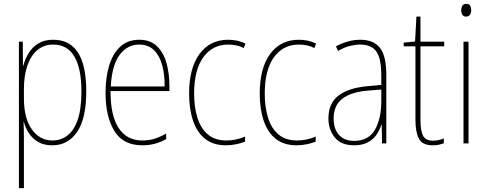

<svg xmlns="http://www.w3.org/2000/svg" viewBox="-20 -743 2528 995"><path d="M256 -537Q427 -537 427 -270Q427 -128 379.5 -59Q332 10 251 10Q207 10 177.5 -7.5Q148 -25 130 -52.5Q112 -80 104 -110H102Q104 -76 104 -20V232H78V-527H98L99 -403H101Q110 -438 129 -468.5Q148 -499 179 -518Q210 -537 256 -537ZM256 -512Q207 -512 173 -483Q139 -454 121.5 -402Q104 -350 104 -283V-233Q104 -130 145 -72.5Q186 -15 252 -15Q295 -15 329 -40.5Q363 -66 382.5 -122Q402 -178 402 -270Q402 -388 365.5 -450Q329 -512 256 -512Z M702 -537Q759 -537 793.5 -503.5Q828 -470 843 -415.5Q858 -361 858 -298V-271H553Q552 -147 594 -81Q636 -15 717 -15Q751 -15 779.5 -23.5Q808 -32 841 -51V-22Q814 -7 784 1.5Q754 10 717 10Q618 10 572.5 -64.5Q527 -139 527 -262Q527 -342 546 -404Q565 -466 603.5 -501.5Q642 -537 702 -537ZM702 -512Q639 -512 599.5 -458Q560 -404 554 -295H833Q834 -356 820.5 -405.5Q807 -455 777.5 -483.5Q748 -512 702 -512Z M1151 10Q1085 10 1043 -23.5Q1001 -57 980.5 -117.5Q960 -178 960 -258Q960 -390 1014 -463.5Q1068 -537 1163 -537Q1212 -537 1252 -517L1243 -494Q1224 -504 1204 -508Q1184 -512 1163 -512Q1081 -512 1033.5 -446Q986 -380 986 -258Q986 -188 1003 -133Q1020 -78 1057 -46.5Q1094 -15 1153 -15Q1203 -15 1250 -35V-9Q1230 -1 1204 4.5Q1178 10 1151 10Z M1517 10Q1451 10 1409 -23.5Q1367 -57 1346.5 -117.5Q1326 -178 1326 -258Q1326 -390 1380 -463.5Q1434 -537 1529 -537Q1578 -537 1618 -517L1609 -494Q1590 -504 1570 -508Q1550 -512 1529 -512Q1447 -512 1399.5 -446Q1352 -380 1352 -258Q1352 -188 1369 -133Q1386 -78 1423 -46.5Q1460 -15 1519 -15Q1569 -15 1616 -35V-9Q1596 -1 1570 4.5Q1544 10 1517 10Z M1847 -537Q1916 -537 1949 -495Q1982 -453 1982 -355V0H1960L1958 -96H1956Q1948 -70 1931.5 -45.5Q1915 -21 1886.5 -5.5Q1858 10 1815 10Q1747 10 1714.5 -31Q1682 -72 1682 -129Q1682 -208 1734 -247.5Q1786 -287 1881 -296L1956 -303V-351Q1956 -441 1930 -476.5Q1904 -512 1847 -512Q1822 -512 1793 -505Q1764 -498 1732 -479L1721 -503Q1751 -519 1783 -528Q1815 -537 1847 -537ZM1881 -273Q1797 -265 1753 -230.5Q1709 -196 1709 -129Q1709 -74 1737 -43.5Q1765 -13 1815 -13Q1890 -13 1923 -70.5Q1956 -128 1956 -220V-279Z M2224 -14Q2240 -14 2255 -17.5Q2270 -21 2280 -26V-1Q2268 4 2254.5 7Q2241 10 2223 10Q2169 10 2151 -24Q2133 -58 2133 -121V-503H2072V-522L2131 -528L2138 -657H2159V-527H2282V-503H2159V-120Q2159 -67 2172 -40.5Q2185 -14 2224 -14Z M2396 -723Q2412 -723 2417 -713Q2422 -703 2422 -691Q2422 -676 2415.5 -666.5Q2409 -657 2395 -657Q2382 -657 2376 -667Q2370 -677 2370 -690Q2370 -702 2375.5 -712.5Q2381 -723 2396 -723ZM2408 -527V0H2382V-527Z"/></svg>

Font: Noto Sans Bengali Condensed Thin
Style: Regular
Weight: 100
Width: 3
Designer: Joana Ranito - Universal Thirst; Jelle Bosma - Monotype Design Team
Foundry: Universal Thirst ehf.
Version: Version 3.000; ttfautohint (v1.8.4.7-5d5b)